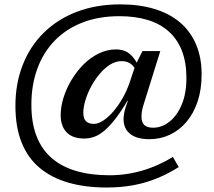

<svg xmlns="http://www.w3.org/2000/svg" viewBox="-20 -735 978 878"><path d="M663 -98.5Q606.5 -98.5 575.8 -122.2Q545 -146 545 -190.5Q545 -203 547.8 -217.5Q550.5 -232 555.5 -247.5L565 -274.5H563Q533 -224 507 -190.8Q481 -157.5 457.8 -137.8Q434.5 -118 411.8 -109.8Q389 -101.5 365 -101.5Q312 -101.5 284.8 -129.8Q257.5 -158 257.5 -208.5Q257.5 -246.5 270.2 -287.8Q283 -329 306.5 -368.5Q330 -408 361.5 -439.8Q393 -471.5 431.2 -490.2Q469.5 -509 511 -509Q549.5 -509 574.5 -487.5Q599.5 -466 616 -426.5L605 -408Q593.5 -432 577 -443.8Q560.5 -455.5 536 -455.5Q509.5 -455.5 484.2 -440Q459 -424.5 436.8 -398.2Q414.5 -372 397.5 -340.8Q380.5 -309.5 370.8 -277.5Q361 -245.5 361 -218.5Q361 -193 373 -180.8Q385 -168.5 409.5 -168.5Q429 -168.5 452 -183.5Q475 -198.5 497.8 -224.8Q520.5 -251 540.2 -285.5Q560 -320 573.5 -359.5L599.5 -437.5L631.5 -501.5H713L638 -261Q631.5 -241.5 629.2 -227.5Q627 -213.5 627 -202Q627 -174 640.8 -162.5Q654.5 -151 680 -151Q719.5 -151 754.5 -178.2Q789.5 -205.5 811 -256.5Q832.5 -307.5 832.5 -378.5Q832.5 -449.5 811.8 -502.8Q791 -556 751.5 -591.2Q712 -626.5 655.2 -643.8Q598.5 -661 526.5 -661Q432 -661 357.2 -632Q282.5 -603 230.2 -549.2Q178 -495.5 150.8 -421Q123.5 -346.5 123.5 -256Q123.5 -174.5 146.5 -114Q169.5 -53.5 214.8 -13.5Q260 26.5 327 46.5Q394 66.5 481.5 66.5Q531 66.5 580.2 57.2Q629.5 48 677.2 29.2Q725 10.5 770.5 -17.5L797.5 29Q750 59 699 80Q648 101 590.8 111.8Q533.5 122.5 468 122.5Q370 122.5 292.8 100.2Q215.5 78 161.2 32.5Q107 -13 78.8 -83.5Q50.5 -154 50.5 -251Q50.5 -352.5 83.8 -437.8Q117 -523 179.8 -585Q242.5 -647 331.2 -681Q420 -715 531 -715Q617 -715 685.8 -694.2Q754.5 -673.5 802.5 -633Q850.5 -592.5 876.2 -532.8Q902 -473 902 -395Q902 -326 883.8 -271.2Q865.5 -216.5 833 -178Q800.5 -139.5 757 -119Q713.5 -98.5 663 -98.5Z"/></svg>

Font: Newsreader 9pt
Style: Regular
Weight: 400
Designer: Hugues Gentile
Foundry: Production Type
Version: Version 1.003